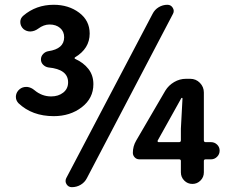

<svg xmlns="http://www.w3.org/2000/svg" viewBox="-20 -774 961 808"><path d="M140.6 -653.3Q126 -642.6 109.4 -641.6Q108.4 -641.6 106.4 -641.6Q91.8 -641.6 79.1 -651.4Q65.4 -664.1 65.4 -681.6Q65.4 -697.3 78.1 -708Q131.8 -753.9 206.1 -753.9Q268.6 -753.9 313 -720.7Q357.4 -687.5 357.4 -632.8Q357.4 -569.3 294.9 -532.2Q293.9 -531.2 293.9 -529.3Q293.9 -527.3 295.9 -526.4Q331.1 -510.7 352.1 -483.9Q373 -457 373 -419.9Q373 -360.4 324.2 -322.8Q275.4 -285.2 206.1 -285.2Q115.2 -285.2 57.6 -339.8Q46.9 -351.6 46.9 -365.2Q46.9 -368.2 46.9 -370.1Q48.8 -387.7 63.5 -399.4Q75.2 -408.2 89.8 -408.2Q91.8 -408.2 94.7 -408.2Q111.3 -406.2 125 -394.5Q156.2 -368.2 195.3 -368.2Q225.6 -368.2 246.1 -384.3Q266.6 -400.4 266.6 -427.7Q266.6 -482.4 183.6 -490.2Q170.9 -492.2 161.6 -501.5Q152.3 -510.7 152.3 -523.9Q152.3 -537.1 161.6 -546.9Q170.9 -556.6 183.6 -558.6Q250 -568.4 250 -617.2Q250 -641.6 232.9 -656.2Q215.8 -670.9 188.5 -670.9Q164.1 -670.9 140.6 -653.3ZM622.1 -715.8Q630.9 -733.4 647.9 -743.7Q665 -753.9 684.6 -753.9Q699.2 -753.9 707 -741.2Q714.8 -728.5 708 -715.8L345.7 -24.4Q336.9 -6.8 319.8 3.4Q302.7 13.7 282.2 13.7Q267.6 13.7 259.8 1Q255.9 -5.9 255.9 -11.7Q255.9 -18.6 258.8 -24.4ZM643.6 -182.6Q642.6 -180.7 643.6 -178.2Q644.5 -175.8 647.5 -175.8H733.4Q741.2 -175.8 741.2 -183.6V-232.4L748 -359.4Q748 -362.3 745.6 -362.3Q743.2 -362.3 742.2 -359.4L694.3 -273.4ZM868.2 -175.8Q882.8 -175.8 893.6 -165.5Q904.3 -155.3 904.3 -140.1Q904.3 -125 893.6 -114.3Q882.8 -103.5 868.2 -103.5H845.7Q837.9 -103.5 837.9 -96.7V-48.8Q837.9 -28.3 823.7 -14.2Q809.6 0 789.6 0Q769.5 0 755.4 -14.2Q741.2 -28.3 741.2 -48.8V-96.7Q741.2 -103.5 733.4 -103.5H566.4Q554.7 -103.5 546.9 -111.8Q539.1 -120.1 539.1 -130.9Q539.1 -158.2 552.7 -181.6L675.8 -392.6Q689.5 -415 712.9 -428.7Q736.3 -442.4 762.7 -442.4H780.3Q804.7 -442.4 821.3 -425.3Q837.9 -408.2 837.9 -384.8V-183.6Q837.9 -175.8 845.7 -175.8Z"/></svg>

Font: Gen Jyuu Gothic Bold
Style: Bold
Weight: 700
Designer: [Source Han Sans]
Ryoko NISHIZUKA  (kana & ideographs); Paul D. Hunt (Latin, Greek & Cyrillic); Wenlong ZHANG  (bopomofo
Version: Version 1.002.20150607